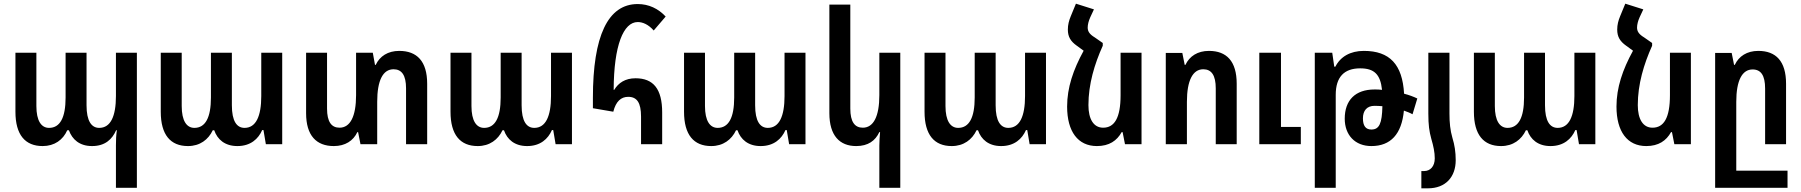

<svg xmlns="http://www.w3.org/2000/svg" viewBox="-20 -785 9805 1045"><path d="M611 237H725V-498H611V-262C611 -152 582 -89 520 -89C478 -89 451 -126 451 -212V-498H337V-254C337 -145 307 -89 247 -89C205 -89 178 -127 178 -208V-498H64V-177C64 -51 117 10 212 10C277 10 323 -24 346 -76H355C373 -26 413 10 481 10C553 10 591 -28 612 -76H616C612 -48 611 -23 611 6Z M1003 10C1068 10 1114 -25 1138 -76H1146C1163 -26 1204 10 1272 10C1344 10 1386 -29 1407 -77H1414L1427 0H1516V-498H1402V-262C1402 -152 1373 -89 1311 -89C1269 -89 1242 -125 1242 -212V-498H1128V-254C1128 -145 1098 -89 1038 -89C996 -89 969 -127 969 -208V-498H855V-177C855 -51 908 10 1003 10Z M2153 -508C2091 -508 2047 -479 2025 -432H2021L2009 -498H1918V-267C1918 -151 1886 -90 1828 -90C1784 -90 1760 -122 1760 -194V-498H1646V-169C1646 -47 1702 10 1797 10C1859 10 1903 -19 1925 -66H1929L1942 0H2033V-231C2033 -347 2064 -408 2122 -408C2167 -408 2190 -375 2190 -304V0H2305V-329C2305 -452 2249 -508 2153 -508Z M2580 10C2645 10 2691 -25 2715 -76H2723C2740 -26 2781 10 2849 10C2921 10 2963 -29 2984 -77H2991L3004 0H3093V-498H2979V-262C2979 -152 2950 -89 2888 -89C2846 -89 2819 -125 2819 -212V-498H2705V-254C2705 -145 2675 -89 2615 -89C2573 -89 2546 -127 2546 -208V-498H2432V-177C2432 -51 2485 10 2580 10Z M3469 0H3584V-173C3584 -301 3536 -359 3439 -359C3383 -359 3346 -334 3323 -296H3320C3321 -538 3373 -665 3451 -665C3477 -665 3508 -653 3538 -619L3603 -695C3563 -738 3511 -763 3451 -763C3288 -763 3207 -588 3207 -253V-196L3318 -177C3332 -233 3360 -258 3399 -258C3447 -258 3469 -226 3469 -150Z M3851 10C3916 10 3962 -25 3986 -76H3994C4011 -26 4052 10 4120 10C4192 10 4234 -29 4255 -77H4262L4275 0H4364V-498H4250V-262C4250 -152 4221 -89 4159 -89C4117 -89 4090 -125 4090 -212V-498H3976V-254C3976 -145 3946 -89 3886 -89C3844 -89 3817 -127 3817 -208V-498H3703V-177C3703 -51 3756 10 3851 10Z M4880 237V-498H4766V-267C4766 -151 4734 -90 4676 -90C4632 -90 4608 -122 4608 -194V-760H4494V-169C4494 -47 4550 10 4640 10C4705 10 4744 -19 4766 -66H4770C4768 -41 4766 -16 4766 8V237Z M5160 10C5225 10 5271 -25 5295 -76H5303C5320 -26 5361 10 5429 10C5501 10 5543 -29 5564 -77H5571L5584 0H5673V-498H5559V-262C5559 -152 5530 -89 5468 -89C5426 -89 5399 -125 5399 -212V-498H5285V-254C5285 -145 5255 -89 5195 -89C5153 -89 5126 -127 5126 -208V-498H5012V-177C5012 -51 5065 10 5160 10Z M5982 -551 5939 -581C5909 -599 5900 -615 5900 -635C5900 -651 5905 -671 5914 -691L5934 -734L5836 -765L5808 -697C5798 -673 5792 -650 5792 -624C5792 -585 5807 -560 5841 -536L5878 -509C5821 -405 5788 -308 5788 -205C5788 -69 5847 10 5950 10C6017 10 6059 -19 6085 -66H6090L6103 0H6193V-498H6079V-267C6079 -142 6045 -90 5984 -90C5932 -90 5904 -137 5904 -213C5904 -327 5937 -436 5982 -536Z M6325 0H6440V-231C6440 -347 6472 -408 6529 -408C6574 -408 6597 -375 6597 -304V0H6711V-329C6711 -452 6656 -508 6560 -508C6498 -508 6454 -479 6432 -432H6428L6415 -497H6325ZM6834 0H7060V-94H6952V-498H6834Z M7136 237H7250V-269C7250 -366 7296 -413 7383 -413C7459 -413 7493 -381 7502 -296C7488 -298 7474 -298 7461 -298C7357 -298 7299 -240 7299 -139C7299 -50 7355 10 7444 10C7549 10 7609 -55 7621 -183C7638 -177 7654 -171 7668 -163L7694 -249C7673 -259 7649 -268 7622 -275C7613 -434 7544 -508 7403 -508C7329 -508 7275 -476 7248 -422H7242L7231 -498H7136ZM7398 -141C7398 -183 7420 -209 7461 -209C7475 -209 7490 -208 7504 -207C7502 -113 7487 -80 7444 -80C7413 -80 7398 -100 7398 -141Z M7754 -167C7754 -105 7759 -70 7770 -30C7782 11 7789 44 7789 77C7789 120 7765 146 7731 146H7716V240H7752C7848 240 7903 178 7903 87C7903 42 7897 4 7885 -35C7873 -76 7869 -118 7869 -167V-498H7754Z M8150 10C8215 10 8261 -25 8285 -76H8293C8310 -26 8351 10 8419 10C8491 10 8533 -29 8554 -77H8561L8574 0H8663V-498H8549V-262C8549 -152 8520 -89 8458 -89C8416 -89 8389 -125 8389 -212V-498H8275V-254C8275 -145 8245 -89 8185 -89C8143 -89 8116 -127 8116 -208V-498H8002V-177C8002 -51 8055 10 8150 10Z M8972 -551 8929 -581C8899 -599 8890 -615 8890 -635C8890 -651 8895 -671 8904 -691L8924 -734L8826 -765L8798 -697C8788 -673 8782 -650 8782 -624C8782 -585 8797 -560 8831 -536L8868 -509C8811 -405 8778 -308 8778 -205C8778 -69 8837 10 8940 10C9007 10 9049 -19 9075 -66H9080L9093 0H9183V-498H9069V-267C9069 -142 9035 -90 8974 -90C8922 -90 8894 -137 8894 -213C8894 -327 8927 -436 8972 -536Z M9315 237H9709V144H9430V-231C9430 -347 9462 -407 9519 -407C9564 -407 9587 -375 9587 -303V0H9701V-329C9701 -452 9646 -508 9550 -508C9488 -508 9444 -479 9422 -432H9418L9405 -497H9315Z"/></svg>

Font: Noto Sans Armenian Condensed SemiBold
Style: Regular
Weight: 600
Width: 3
Designer: Monotype Design Team
Foundry: Monotype Imaging Inc.
Version: Version 2.008